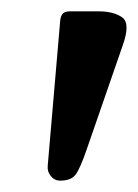

<svg xmlns="http://www.w3.org/2000/svg" viewBox="-20 -709 243 338"><path d="M86 -673Q87 -682 91 -685.5Q95 -689 102 -689H154Q180 -689 195 -678.5Q210 -668 196 -629L133 -447Q121 -412 113 -401.5Q105 -391 86 -391Q76 -391 69.5 -399Q63 -407 64 -417Z"/></svg>

Font: Alkatra Medium
Style: Regular
Weight: 500
Designer: Suman Bhandary
Version: Version 1.100;gftools[0.9.22]